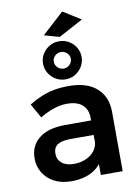

<svg xmlns="http://www.w3.org/2000/svg" viewBox="-103 -1035 797 1108"><g transform="rotate(-10 295.0 -481.0)"><path d="M261 -235Q210 -235 185 -219Q160 -203 160 -166Q160 -132 185.5 -111Q211 -90 255 -90Q294 -90 325.5 -103.5Q357 -117 375.5 -140.5Q394 -164 397 -193L419 -100Q395 -48 345 -21Q295 6 224 6Q167 6 125 -16Q83 -38 60 -75.5Q37 -113 37 -160Q37 -234 90 -276.5Q143 -319 240 -320H411V-235ZM396 -336Q396 -384 365.5 -411.5Q335 -439 275 -439Q238 -439 197.5 -425.5Q157 -412 116 -387L69 -471Q107 -494 142 -508.5Q177 -523 215.5 -530.5Q254 -538 304 -538Q409 -538 466 -488Q523 -438 524 -350L525 0H397ZM293 -802Q325 -802 350 -787Q375 -772 390.5 -747Q406 -722 406 -691Q406 -660 390.5 -634.5Q375 -609 350 -594Q325 -579 293 -579Q262 -579 236.5 -594Q211 -609 195.5 -634.5Q180 -660 180 -691Q180 -722 195.5 -747Q211 -772 236.5 -787Q262 -802 293 -802ZM293 -739Q273 -739 258 -725Q243 -711 243 -691Q243 -671 258 -656.5Q273 -642 293 -642Q313 -642 328 -656.5Q343 -671 343 -691Q343 -711 328 -725Q313 -739 293 -739ZM341 -968 445 -903 302 -826 213 -851Z"/></g></svg>

Font: Alexandria Medium
Style: Regular
Weight: 500
Designer: Mohamed Gaber
Foundry: Kief Type Foundry
Version: Version 5.100